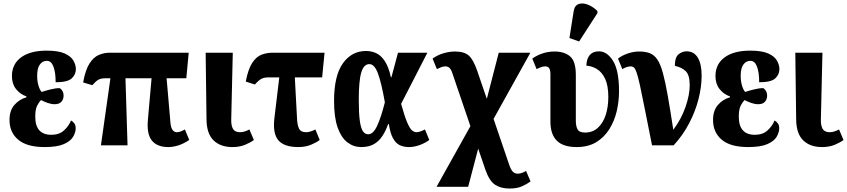

<svg xmlns="http://www.w3.org/2000/svg" viewBox="-20 -841 4901 1111"><path d="M238 10Q136 10 85.5 -32.5Q35 -75 35 -147Q35 -201 63 -233.5Q91 -266 133 -278V-283Q96 -296 72.5 -326Q49 -356 49 -401Q49 -470 102 -509Q155 -548 250 -548Q318 -548 354.5 -531.5Q391 -515 405 -490Q419 -465 419 -441Q419 -410 395 -387.5Q371 -365 302 -365Q302 -421 289.5 -455Q277 -489 251 -489Q226 -489 210.5 -467.5Q195 -446 195 -403Q195 -370 203 -344.5Q211 -319 221 -309Q242 -316 271.5 -323.5Q301 -331 326 -331Q348 -316 348 -288Q348 -267 335.5 -252.5Q323 -238 297 -238Q277 -238 257 -245Q237 -252 217 -262Q207 -252 195.5 -230.5Q184 -209 184 -166Q184 -61 277 -61Q323 -61 351 -87Q379 -113 391 -144Q402 -138 410 -127Q418 -116 418 -99Q418 -75 403 -49.5Q388 -24 349 -7Q310 10 238 10Z M564 0 619 -388H588Q564 -388 549 -379.5Q534 -371 514 -348L461 -364Q474 -436 497.5 -473Q521 -510 551.5 -523Q582 -536 615 -536H1072L1058 -388H944L966 -134Q970 -76 1004 -76Q1022 -76 1050 -92L1075 -31Q1040 -8 1010 1Q980 10 954 10Q889 10 858.5 -28Q828 -66 836 -150L857 -388H706L718 0Z M1325 10Q1256 10 1216 -28.5Q1176 -67 1175 -149L1170 -536H1327L1318 -150Q1317 -115 1328 -95.5Q1339 -76 1369 -76Q1394 -76 1423 -92L1449 -31Q1431 -17 1399 -3.5Q1367 10 1325 10Z M1706 10Q1624 10 1590.5 -29.5Q1557 -69 1568 -159L1596 -393H1530Q1509 -393 1493 -385Q1477 -377 1455 -352L1402 -369Q1416 -442 1440 -478Q1464 -514 1494.5 -525Q1525 -536 1557 -536H1858L1844 -393H1686L1699 -150Q1701 -115 1711 -95.5Q1721 -76 1751 -76Q1775 -76 1805 -92L1830 -31Q1812 -17 1780 -3.5Q1748 10 1706 10Z M2070 10Q2026 10 1990.5 -17Q1955 -44 1934 -102.5Q1913 -161 1913 -257Q1913 -403 1964 -474.5Q2015 -546 2098 -546Q2129 -546 2156.5 -533.5Q2184 -521 2206 -488.5Q2228 -456 2242 -394H2245L2283 -536H2453L2301 -240Q2321 -168 2336 -133Q2351 -98 2363.5 -87Q2376 -76 2391 -76Q2400 -76 2413 -80.5Q2426 -85 2439 -92L2464 -31Q2440 -13 2408 -1.5Q2376 10 2346 10Q2316 10 2293 -1Q2270 -12 2254 -41Q2238 -70 2230 -123H2226Q2213 -86 2194 -56Q2175 -26 2145.5 -8Q2116 10 2070 10ZM2111 -64Q2140 -64 2163 -114.5Q2186 -165 2207 -249Q2187 -362 2167 -416Q2147 -470 2117 -470Q2085 -470 2070.5 -421.5Q2056 -373 2056 -264Q2056 -186 2062 -142.5Q2068 -99 2080 -81.5Q2092 -64 2111 -64Z M2506 240 2702 -111 2598 -416Q2591 -439 2581 -448Q2571 -457 2557 -457Q2545 -457 2531 -451.5Q2517 -446 2508 -441L2483 -502Q2514 -524 2548.5 -533.5Q2583 -543 2612 -543Q2666 -543 2692.5 -519.5Q2719 -496 2740 -435L2797 -269L2866 -536H3049L2836 -153L2926 111Q2936 141 2947.5 152.5Q2959 164 2976 164Q2989 164 3001.5 159Q3014 154 3024 148L3050 209Q3028 225 2999.5 237.5Q2971 250 2928 250Q2879 250 2845.5 228.5Q2812 207 2789 142L2747 19L2689 240Z M3317 10Q3239 10 3202 -27Q3165 -64 3165 -137V-412Q3165 -433 3158.5 -445Q3152 -457 3134 -457Q3116 -457 3085 -441L3060 -502Q3090 -523 3122.5 -533Q3155 -543 3189 -543Q3245 -543 3278.5 -515Q3312 -487 3312 -407V-142Q3312 -111 3322 -92.5Q3332 -74 3365 -74Q3409 -74 3439 -101Q3469 -128 3484.5 -174.5Q3500 -221 3500 -280Q3500 -346 3481.5 -385Q3463 -424 3434 -441.5Q3405 -459 3373 -461Q3374 -501 3392.5 -522.5Q3411 -544 3446 -544Q3493 -544 3527.5 -488.5Q3562 -433 3562 -313Q3562 -254 3548.5 -197Q3535 -140 3505.5 -93Q3476 -46 3429.5 -18Q3383 10 3317 10ZM3331 -601 3275 -621 3299 -773Q3304 -809 3328 -817.5Q3352 -826 3382 -814Q3412 -802 3437 -777V-765Z M3753 0Q3727 -129 3710.5 -213.5Q3694 -298 3683 -347.5Q3672 -397 3664 -420.5Q3656 -444 3648 -450.5Q3640 -457 3630 -457Q3608 -457 3581 -441L3556 -502Q3579 -520 3612.5 -531.5Q3646 -543 3679 -543Q3715 -543 3740.5 -533Q3766 -523 3784 -496Q3802 -469 3816 -418Q3830 -367 3844 -287Q3858 -207 3876 -90Q3923 -153 3947 -223Q3971 -293 3971 -348Q3971 -408 3947 -430Q3923 -452 3885 -460Q3885 -509 3906 -526.5Q3927 -544 3953 -544Q3996 -544 4018 -507Q4040 -470 4040 -403Q4040 -339 4022 -268Q4004 -197 3968 -128Q3932 -59 3878 0Z M4309 10Q4207 10 4156.5 -32.5Q4106 -75 4106 -147Q4106 -201 4134 -233.5Q4162 -266 4204 -278V-283Q4167 -296 4143.5 -326Q4120 -356 4120 -401Q4120 -470 4173 -509Q4226 -548 4321 -548Q4389 -548 4425.5 -531.5Q4462 -515 4476 -490Q4490 -465 4490 -441Q4490 -410 4466 -387.5Q4442 -365 4373 -365Q4373 -421 4360.5 -455Q4348 -489 4322 -489Q4297 -489 4281.5 -467.5Q4266 -446 4266 -403Q4266 -370 4274 -344.5Q4282 -319 4292 -309Q4313 -316 4342.5 -323.5Q4372 -331 4397 -331Q4419 -316 4419 -288Q4419 -267 4406.5 -252.5Q4394 -238 4368 -238Q4348 -238 4328 -245Q4308 -252 4288 -262Q4278 -252 4266.5 -230.5Q4255 -209 4255 -166Q4255 -61 4348 -61Q4394 -61 4422 -87Q4450 -113 4462 -144Q4473 -138 4481 -127Q4489 -116 4489 -99Q4489 -75 4474 -49.5Q4459 -24 4420 -7Q4381 10 4309 10Z M4737 10Q4668 10 4628 -28.5Q4588 -67 4587 -149L4582 -536H4739L4730 -150Q4729 -115 4740 -95.5Q4751 -76 4781 -76Q4806 -76 4835 -92L4861 -31Q4843 -17 4811 -3.5Q4779 10 4737 10Z"/></svg>

Font: Noto Serif ExtraCondensed ExtraBold
Style: Regular
Weight: 800
Width: 2
Designer: Monotype Design Team
Foundry: Monotype Imaging Inc.
Version: Version 2.013; ttfautohint (v1.8.4.7-5d5b)